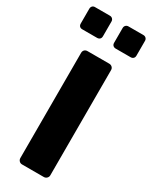

<svg xmlns="http://www.w3.org/2000/svg" viewBox="-245 -975 815 1027"><g transform="rotate(30 162.0 -462.0)"><path d="M95 0Q84 0 77 -7.5Q70 -15 70 -25V-675Q70 -686 77 -693Q84 -700 95 -700H229Q240 -700 247.5 -693Q255 -686 255 -675V-25Q255 -15 247.5 -7.5Q240 0 229 0ZM219 -787Q209 -787 202.5 -793Q196 -799 196 -810V-901Q196 -911 202.5 -917.5Q209 -924 219 -924H311Q321 -924 327.5 -917.5Q334 -911 334 -901V-810Q334 -799 327.5 -793Q321 -787 311 -787ZM12 -787Q2 -787 -4 -793Q-10 -799 -10 -810V-901Q-10 -911 -4 -917.5Q2 -924 12 -924H104Q114 -924 120.5 -917.5Q127 -911 127 -901V-810Q127 -799 120.5 -793Q114 -787 104 -787Z"/></g></svg>

Font: Rubik Light
Style: Bold
Weight: 700
Version: Version 2.104